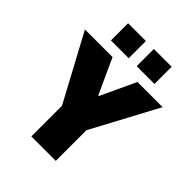

<svg xmlns="http://www.w3.org/2000/svg" viewBox="-257 -1029 1160 1160"><g transform="rotate(45 323.0 -448.5)"><path d="M301 -750V-897H149V-750ZM521 -750V-897H369V-750ZM428 -262 655 -686H440L335 -461H330L227 -686H-9L219 -262V0H428Z"/></g></svg>

Font: Chivo Light
Style: Bold
Weight: 900
Designer: Hector Gatti
Foundry: Omnibus-Type
Version: Version 1.003;PS 001.003;hotconv 1.0.70;makeotf.lib2.5.58329